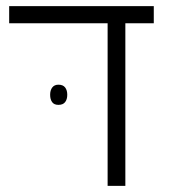

<svg xmlns="http://www.w3.org/2000/svg" viewBox="-20 -608 553 628"><path d="M332 0V-558H390V0ZM10 -532V-588H483V-532ZM144 -298Q144 -313 151 -322Q158 -331 171 -331Q186 -331 193 -322Q200 -313 200 -298Q200 -283 193 -274Q186 -265 171 -265Q157 -265 150.5 -274Q144 -283 144 -298Z"/></svg>

Font: Noto Sans Hebrew Light
Style: Regular
Weight: 300
Designer: Monotype Design Team
Foundry: Monotype Imaging Inc.
Version: Version 2.003